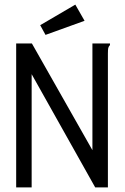

<svg xmlns="http://www.w3.org/2000/svg" viewBox="-20 -811 540 831"><path d="M50 -623H118L380 -161V-623H456V-616Q450 -610 448.5 -603Q447 -596 447 -579V0H392L117 -490V0H50ZM177 -660 154 -702 306 -791 346 -721Z"/></svg>

Font: Ligconsolata
Style: Regular
Weight: 400
Monospace: yes
Designer: Raph Levien, Cyreal, Brenton Simpson
Foundry: Raph Levien, Cyreal, Google
Version: Version 3.001; ttfautohint (v1.8.2.53-6de2)